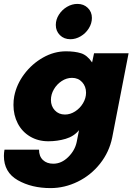

<svg xmlns="http://www.w3.org/2000/svg" viewBox="-64 -714 716 984"><path d="M-44 85Q-44 70 -41 53H136Q136 87 156 106Q176 125 209 125Q251 125 285.5 91Q320 57 329 14L341 -47Q315 -15 272.5 -2.5Q230 10 184 10Q131 10 90 -14.5Q49 -39 27 -81.5Q5 -124 5 -176Q5 -201 9 -221Q21 -282 60.5 -334.5Q100 -387 156.5 -419Q213 -451 274 -451Q320 -451 351.5 -441Q383 -431 408 -394L418 -441H595L511 -9Q496 65 449 124.5Q402 184 334.5 217Q267 250 195 250Q98 250 27 209.5Q-44 169 -44 85ZM269 -127Q296 -127 321 -143Q346 -159 361.5 -185Q377 -211 377 -239Q377 -271 357 -293Q337 -315 305 -315Q277 -315 252 -298.5Q227 -282 212 -256Q197 -230 197 -202Q197 -170 217 -148.5Q237 -127 269 -127ZM222 -586Q222 -614 238 -639Q254 -664 279.5 -679Q305 -694 333 -694Q365 -694 386 -673.5Q407 -653 407 -622Q407 -594 391 -568.5Q375 -543 349.5 -528Q324 -513 297 -513Q264 -513 243 -534Q222 -555 222 -586Z"/></svg>

Font: Teachers ExtraBold
Style: Italic
Weight: 800
Designer: Alfredo Marco Pradil & Chank Diesel
Version: Version 0.009